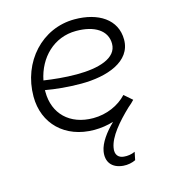

<svg xmlns="http://www.w3.org/2000/svg" viewBox="-109 -612 815 907"><g transform="rotate(-15 299.0 -159.0)"><path d="M295 6C327 6 359 1 389 -8C348 32 317 75 310 114C301 165 327 200 382 205C404 207 427 202 443 194L451 155C434 163 414 166 396 164C371 162 353 145 360 110C369 59 419 0 478 -56C489 -65 499 -74 508 -84L469 -118C430 -76 370 -49 304 -49C189 -49 117 -121 117 -227V-236C168 -227 228 -221 291 -221C418 -221 540 -263 540 -370C540 -469 454 -523 338 -523C179 -523 57 -390 57 -220C57 -88 151 6 295 6ZM122 -282C143 -388 222 -468 331 -468C421 -468 480 -431 480 -366C480 -295 389 -269 282 -269C224 -269 169 -275 122 -282Z"/></g></svg>

Font: Fixel Display Light
Style: Italic
Weight: 300
Italic angle: -10°
Designer: AlfaBravo + MacPaw
Foundry: Kyrylo Tkachov, Marchela Mozhyna, Serhii Makarenko, Maria Weinstein, Zakhar Kryvoshyya
Version: Version 1.210;Glyphs 3.2 (3217)